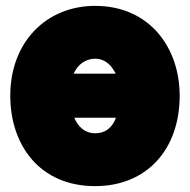

<svg xmlns="http://www.w3.org/2000/svg" viewBox="-20 -590 647 654"><path d="M304 44C479 44 592 -80 592 -264C592 -427 490 -570 304 -570C138 -570 15 -447 15 -264C15 -96 115 44 304 44ZM233 -189H375C362 -154 338 -136 304 -136C271 -136 247 -156 233 -189ZM304 -390C339 -390 361 -366 374 -339H231C245 -371 272 -390 304 -390Z"/></svg>

Font: Repo ExtraBlack
Style: Regular
Weight: 400
Designer: Stefan Peev
Foundry: Context Ltd
Version: Version 001.502